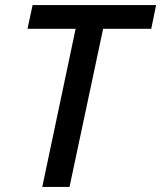

<svg xmlns="http://www.w3.org/2000/svg" viewBox="-20 -734 633 754"><path d="M146 0H253L385 -621H574L593 -714H108L88 -621H277Z"/></svg>

Font: Noto Sans Medium
Style: Italic
Weight: 500
Italic angle: -12°
Designer: Monotype Design Team
Foundry: Monotype Imaging Inc.
Version: Version 2.013